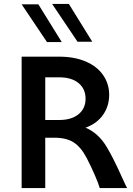

<svg xmlns="http://www.w3.org/2000/svg" viewBox="-20 -956 676 976"><path d="M90 -668H280Q358 -668 415.5 -643.5Q473 -619 504 -574.5Q535 -530 535 -474Q535 -417 504 -372.5Q473 -328 415 -307Q481 -279 523 -208Q554 -157 600 -55Q617 -17 626 0H487Q482 -19 463 -63.5Q444 -108 420 -154Q391 -209 354 -232.5Q317 -256 255 -256H210V0H90ZM280 -346Q344 -346 379.5 -375.5Q415 -405 415 -454Q415 -504 379.5 -533.5Q344 -563 280 -563H210V-346ZM219 -742 90 -934H175L294 -742ZM374 -744 245 -936H330L449 -744Z"/></svg>

Font: Madhuban Medium
Style: Regular
Weight: 500
Designer: jaikishan Patel
Foundry: MagicType
Version: Version 1.000